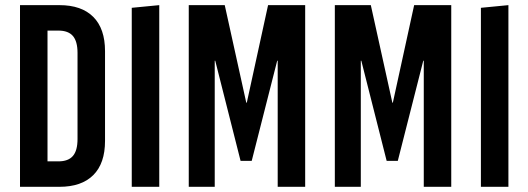

<svg xmlns="http://www.w3.org/2000/svg" viewBox="-20 -720 2036 740"><path d="M57.1 -700.2H209Q294.4 -700.2 339.6 -654.8Q384.8 -609.4 384.8 -522.9V-176.8Q384.8 -90.3 339.6 -45.2Q294.4 0 209 0H57.1ZM163.1 -602.1V-98.1H205.1Q243.2 -98.1 261 -118.9Q278.8 -139.6 278.8 -184.1V-516.1Q278.8 -560.5 261 -581.3Q243.2 -602.1 205.1 -602.1Z M593.8 0H487.8V-689.9L593.8 -700.2Z M1156.2 0H1050.3V-485.8H1048.3L950.2 -100.1H907.2L809.6 -485.8H807.6V0H707.5V-700.2H846.2L929.2 -324.2H931.2L1013.2 -700.2H1156.2Z M1719.2 0H1613.3V-485.8H1611.3L1513.2 -100.1H1470.2L1372.6 -485.8H1370.6V0H1270.5V-700.2H1409.2L1492.2 -324.2H1494.1L1576.2 -700.2H1719.2Z M1939.5 0H1833.5V-689.9L1939.5 -700.2Z"/></svg>

Font: BaseOne
Style: Regular
Weight: 400
Designer: Domenico Catapano
Foundry: Design by Basse
Version: Version 1.000;PS 001.001;hotconv 1.0.56